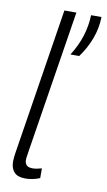

<svg xmlns="http://www.w3.org/2000/svg" viewBox="-86 -783 465 836"><g transform="rotate(10 146.5 -365.0)"><path d="M129 -740H182L83 -116Q81 -101 79 -90Q77 -79 77 -69Q77 -57 84.5 -48Q92 -39 112 -39Q128 -39 152 -46V-3Q121 10 88 10Q54 10 38.5 -7Q23 -24 23 -54Q23 -62 24 -71Q25 -80 26 -88ZM188 -556Q244 -643 247 -740H293Q292 -690 274.5 -643.5Q257 -597 227 -556Z"/></g></svg>

Font: Georama SemiCondensed Light
Style: Italic
Weight: 300
Width: 4
Italic angle: -9°
Designer: Jean-Baptiste Levee
Foundry: Production Type
Version: Version 1.000